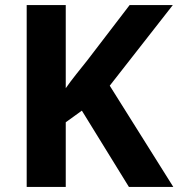

<svg xmlns="http://www.w3.org/2000/svg" viewBox="-20 -734 700 754"><path d="M84.8 0V-714H238.2V-387.6Q257.3 -414.9 279.1 -442.2Q301 -469.5 322.2 -496.2L489 -714H658.6L411 -397.5L660.5 0H486.2L301.5 -299.5L238.2 -253.8V0Z"/></svg>

Font: Noto Sans Symbols
Style: Regular
Weight: 400
Designer: Monotype Design Team
Foundry: Monotype Imaging Inc.
Version: Version 2.002